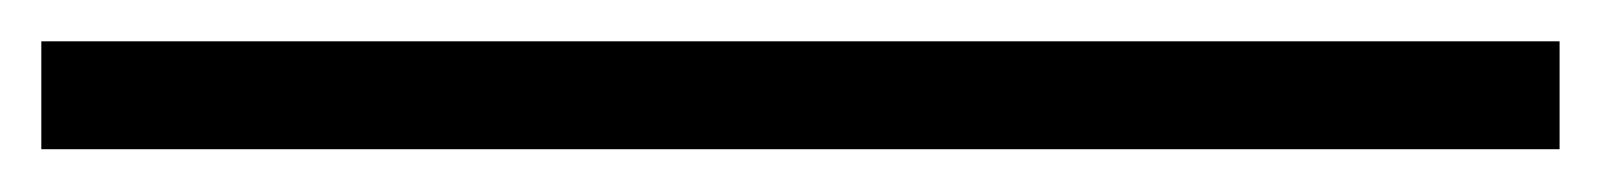

<svg xmlns="http://www.w3.org/2000/svg" viewBox="-32 73 768 92"><path d="M-12.2 144.5V92.8H715.3V144.5Z"/></svg>

Font: Gelasio
Style: Bold
Weight: 700
Designer: Eben Sorkin
Foundry: Eben Sorkin
Version: Version 1.008